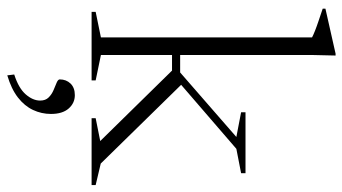

<svg xmlns="http://www.w3.org/2000/svg" viewBox="-242 -518 1010 567"><g transform="rotate(90 263.5 -235.0)"><path d="M220 -255 225 -270.5 463.5 -27 527 -12V0H329.5V-12L397 -25.5L189 -237.5H129.5V-261.5H194.5L385 -427.5L312 -441.5V-454.5H492V-441.5L420 -427.5ZM143 -27.5 218 -12V0H15.5V-12L91 -27.5V-651Q84.5 -654.5 72 -659.5Q59.5 -664.5 42.5 -670.2Q25.5 -676 6 -682.5V-690.5L139 -720.5H144.5L143 -655.5ZM200.5 228.5Q241 215.5 259.2 194.5Q277.5 173.5 277.5 152Q277.5 136 268.2 126.8Q259 117.5 246.2 112.2Q233.5 107 224.2 103Q215 99 215 94Q215 75 227.2 62.2Q239.5 49.5 261.5 49.5Q285 49.5 301 67.8Q317 86 317 120Q317 148 305.2 173Q293.5 198 268.5 217.5Q243.5 237 203 249Z"/></g></svg>

Font: Newsreader 36pt Light
Style: Regular
Weight: 300
Designer: Hugues Gentile
Foundry: Production Type
Version: Version 1.003